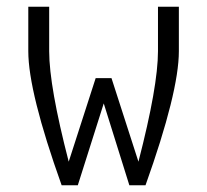

<svg xmlns="http://www.w3.org/2000/svg" viewBox="-20 -550 615 570"><path d="M163 0Q64 -277 64 -398V-530H126V-398Q126 -294 184 -70L264 -318H311L391 -70Q449 -294 449 -398V-530H511V-398Q511 -277 412 0H364L288 -243L211 0Z"/></svg>

Font: Jozsika Light
Style: Regular
Weight: 300
Monospace: yes
Designer: Belleve Invis
Foundry: Belleve Invis
Version: 2.1.0